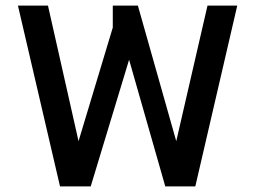

<svg xmlns="http://www.w3.org/2000/svg" viewBox="-20 -664 909 684"><path d="M193.8 0 43.9 -644H150.9L259.8 -161.1L381.8 -565.9V-644H471.2L607.9 -161.1L719.2 -644H825.2L675.8 0H568.8L439.9 -451.2L303.2 0Z"/></svg>

Font: Kanit
Style: Regular
Weight: 400
Designer: Katatrad Team
Foundry: CadsonDemak
Version: Version 1.000;PS 001.000;hotconv 1.0.88;makeotf.lib2.5.64775